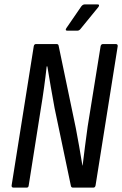

<svg xmlns="http://www.w3.org/2000/svg" viewBox="-20 -856 557 876"><path d="M42 0Q32 0 33 -10L134 -645Q136 -655 144 -655H239Q247 -655 248 -645L326 -271Q334 -231 341.5 -186.5Q349 -142 356 -101H357Q362 -141 368 -189.5Q374 -238 380 -279L439 -645Q441 -655 450 -655H508Q518 -655 517 -645L416 -10Q414 0 406 0H313Q304 0 303 -10L229 -363Q220 -411 211.5 -461Q203 -511 196 -553H193Q188 -507 181 -456.5Q174 -406 166 -358L111 -10Q110 0 102 0ZM288 -716Q275 -716 283 -728L351 -827Q358 -836 367 -836H424Q437 -836 429 -824L349 -726Q342 -716 333 -716Z"/></svg>

Font: Sofia Sans Condensed Medium
Style: Italic
Weight: 500
Italic angle: -9°
Designer: Botio Nikoltchev, Ani Petrova
Foundry: lettersoup
Version: Version 4.101; ttfautohint (v1.8.4.7-5d5b)